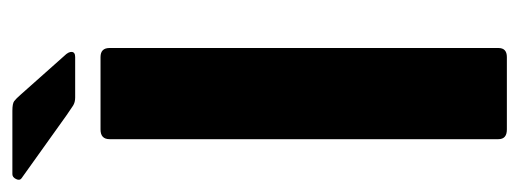

<svg xmlns="http://www.w3.org/2000/svg" viewBox="-298 -568 859 318"><g transform="rotate(-90 132.0 -409.5)"><path d="M211 -14Q211 0 196 0H76Q60 0 60 -14V-658Q60 -673 76 -673H196Q211 -673 211 -658ZM129 -715Q121 -715 115.5 -718.5Q110 -722 100 -729L-5 -804Q-9 -807 -6 -813Q-3 -819 2 -819H107Q119 -819 123 -816Q127 -813 134 -805L198 -733Q205 -726 204.5 -720.5Q204 -715 196 -715Z"/></g></svg>

Font: Glory ExtraBold
Style: Regular
Weight: 800
Designer: Robert Leuschke
Foundry: Robert Leuschke
Version: Version 1.011